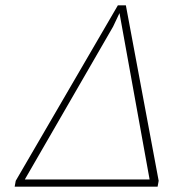

<svg xmlns="http://www.w3.org/2000/svg" viewBox="-20 -700 711 720"><path d="M35 0 39 -22 422 -680H452L575 -22L571 0ZM65 -13 52 -27H553L543 -16L427 -657H431L404 -600Z"/></svg>

Font: Source Serif 4 ExtraLight
Style: Italic
Weight: 250
Italic angle: -12°
Designer: Frank Grießhammer
Foundry: Adobe Systems Incorporated
Version: Version 4.004;hotconv 1.0.116;makeotfexe 2.5.65601